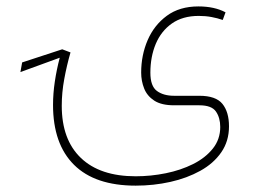

<svg xmlns="http://www.w3.org/2000/svg" viewBox="-20 -335 799 601"><path d="M43.9 -109.4 49.3 -139.6 174.8 -180.7 200.7 -170.9Q189 -130.4 181.2 -87.9Q173.3 -45.4 173.3 -3.9Q173.3 102.1 233.2 159.4Q293 216.8 404.8 216.8Q452.1 216.8 499 207.3Q545.9 197.8 584.5 178.5Q623 159.2 646.2 130.1Q669.4 101.1 669.4 62.5Q669.4 33.7 656 14.2Q642.6 -5.4 604 -5.4H524.9Q485.4 -5.4 462.9 -20Q440.4 -34.7 431.2 -58.1Q421.9 -81.5 421.9 -107.9Q421.9 -162.1 442.1 -209.2Q462.4 -256.3 502.2 -285.6Q542 -314.9 601.1 -314.9Q651.4 -314.9 686 -296.4L677.2 -272.5Q660.6 -278.3 642.1 -281.7Q623.5 -285.2 602.1 -285.2Q551.8 -285.2 518.1 -261.5Q484.4 -237.8 467.5 -197.5Q450.7 -157.2 450.7 -107.4Q450.7 -65.4 471.2 -50.3Q491.7 -35.2 524.9 -35.2H604Q655.8 -35.2 676.3 -9.8Q696.8 15.6 696.8 60.5Q696.8 106.9 672.6 141.8Q648.4 176.8 606.9 199.7Q565.4 222.7 513.2 234.4Q460.9 246.1 404.8 246.1Q277.3 246.1 211.7 180.9Q146 115.7 146 -6.8Q146 -42 151.6 -79.6Q157.2 -117.2 167 -154.3Z"/></svg>

Font: Vazirmatn FD Thin
Style: Regular
Weight: 100
Designer: Saber Rastikerdar
Foundry: Saber Rastikerdar
Version: Version 33.003